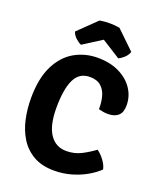

<svg xmlns="http://www.w3.org/2000/svg" viewBox="-166 -1016 940 1131"><g transform="rotate(20 304.0 -450.0)"><path d="M436.5 -416Q437.5 -457 428 -493.8Q418.5 -530.5 393.2 -553.5Q368 -576.5 322.5 -576.5Q256 -576.5 227 -515.5Q198 -454.5 198 -338Q198 -229 235 -173.8Q272 -118.5 339 -118.5Q390 -118.5 432.2 -140.2Q474.5 -162 510.5 -189Q533 -174 554.2 -145.8Q575.5 -117.5 581 -90.5Q552 -62.5 510 -38.5Q468 -14.5 417 0Q366 14.5 311.5 14.5Q233.5 14.5 180.8 -16Q128 -46.5 96.5 -97.5Q65 -148.5 51.5 -211.2Q38 -274 38 -339Q38 -464.5 77.5 -544Q117 -623.5 182.8 -661Q248.5 -698.5 327.5 -698.5Q404.5 -698.5 461.8 -670.8Q519 -643 550.5 -596.2Q582 -549.5 582 -492Q582 -448 559.2 -427.8Q536.5 -407.5 495 -407.5Q478.5 -407.5 464.8 -410Q451 -412.5 436.5 -416ZM386 -908 500 -798Q492.5 -775.5 473.8 -758.8Q455 -742 440.5 -736.5L323.5 -810.5L207 -736.5Q192.5 -742 173.5 -758.8Q154.5 -775.5 147.5 -798L261 -908Q289.5 -913.5 323.5 -913.5Q358 -913.5 386 -908Z"/></g></svg>

Font: Signika Negative SC
Style: Bold
Weight: 700
Designer: Anna Giedryś
Foundry: Anna Giedryś
Version: Version 2.000; ttfautohint (v1.8.3) -l 8 -r 50 -G 200 -x 9 -